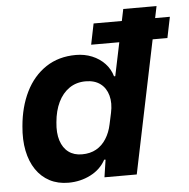

<svg xmlns="http://www.w3.org/2000/svg" viewBox="-52 -781 828 843"><g transform="rotate(-5 361.5 -359.5)"><path d="M216.1 10Q169.9 10 133.7 -8.9Q97.6 -27.9 73.8 -63Q50 -98.1 40.2 -146.6Q30.4 -195.1 36.1 -254.6Q43.3 -339.4 75.8 -405.3Q108.3 -471.1 164.5 -508.6Q220.7 -546 297 -546Q335.1 -546 367.9 -532.6Q400.7 -519.1 423.6 -494.9Q446.6 -470.6 455.9 -438.1H461.3L522 -729H668.7L517.7 0H375.4L386.9 -76.6L381 -77.3Q358.6 -35.7 314 -12.9Q269.4 10 216.1 10ZM286.1 -109Q322.6 -109 349 -123.9Q375.4 -138.7 393 -166.4Q410.6 -194 418 -229.9L428.6 -279Q437.9 -321.9 428.7 -355.4Q419.6 -389 394.4 -408Q369.1 -427 329.6 -427Q288.4 -427 257.6 -405.9Q226.9 -384.7 208.7 -347Q190.6 -309.3 186.3 -259.3Q181.3 -212.4 192.1 -178.6Q203 -144.7 227 -126.9Q251 -109 286.1 -109ZM367.9 -585 386.7 -677H722.9L704 -585Z"/></g></svg>

Font: Mona Sans
Style: Italic
Weight: 200
Italic angle: -11.6951°
Designer: Deni Anggara
Foundry: GitHub
Version: Version 2.000